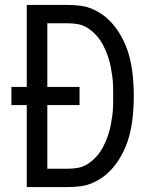

<svg xmlns="http://www.w3.org/2000/svg" viewBox="-20 -755 640 775"><path d="M88 0V-331H26V-404H88V-735H256Q282 -735 307 -731.5Q332 -728 355.5 -717.5Q379 -707 399.5 -691.5Q420 -676 436.5 -656.5Q453 -637 466 -614.5Q479 -592 488.5 -568.5Q498 -545 504 -520Q510 -495 513.5 -469.5Q517 -444 518.5 -418.5Q520 -393 520 -368Q520 -342 518.5 -316.5Q517 -291 513.5 -265.5Q510 -240 504 -215Q498 -190 488.5 -166.5Q479 -143 466 -120.5Q453 -98 436.5 -78.5Q420 -59 399.5 -43.5Q379 -28 355.5 -17.5Q332 -7 307 -3.5Q282 0 256 0ZM171 -74H256Q275 -74 294.5 -77.5Q314 -81 330.5 -91Q347 -101 361 -114.5Q375 -128 385.5 -144Q396 -160 404 -178Q412 -196 418 -214.5Q424 -233 427.5 -252Q431 -271 433.5 -290Q436 -309 436.5 -328.5Q437 -348 437 -368Q437 -387 436.5 -406.5Q436 -426 433.5 -445Q431 -464 427.5 -483Q424 -502 418 -520.5Q412 -539 404 -557Q396 -575 385.5 -591Q375 -607 361 -620.5Q347 -634 330.5 -644Q314 -654 294.5 -657.5Q275 -661 256 -661H171V-404H301V-331H171Z"/></svg>

Font: Iosevka SS04 Extended
Style: Regular
Weight: 400
Width: 7
Monospace: yes
Designer: Belleve Invis
Foundry: Belleve Invis
Version: Version 19.0.0; ttfautohint (v1.8.4)